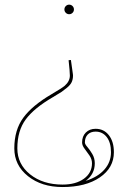

<svg xmlns="http://www.w3.org/2000/svg" viewBox="-20 -542 520 805"><path d="M339.4 216.3Q390.1 200.2 417.7 168.9Q445.3 137.7 445.3 96.2Q445.3 55.7 427.5 32.7Q409.7 9.8 380.9 9.8Q359.9 9.8 347.9 22Q335.9 34.2 335.9 55.2Q335.9 62.5 346.2 74.2Q356.4 85.9 366.9 103.5Q377.4 121.1 377.4 142.6Q377.4 188 339.4 216.3ZM242.2 242.2Q154.3 242.2 97.2 196.5Q40 150.9 40 80.1Q40 2.9 77.6 -48.3Q115.2 -99.6 195.3 -146.5Q240.2 -172.9 251 -182.1Q272.9 -201.2 272.9 -225.1Q272.9 -241.2 267.6 -289.6L277.3 -290.5L285.6 -231.4Q285.6 -230 285.9 -228Q286.1 -226.1 286.1 -225.1Q286.1 -210.4 280.8 -198.2Q275.4 -186 260.7 -174.1Q246.1 -162.1 238.5 -157Q231 -151.9 208.5 -138.7Q207.5 -138.2 207 -137.7Q206.5 -137.2 205.6 -136.7Q204.6 -136.2 203.9 -135.7Q203.1 -135.3 202.1 -134.8Q123 -88.9 87.9 -41.3Q52.7 6.3 52.7 80.1Q52.7 146 106.2 189Q159.7 231.9 242.2 231.9Q297.9 231.9 331.8 207.3Q365.7 182.6 365.7 142.6Q365.7 125.5 355.2 110.1Q344.7 94.7 334.5 81.3Q324.2 67.9 324.2 55.2Q324.2 29.3 339.8 13.7Q355.5 -2 380.9 -2Q415.5 -2 436.5 24.9Q457.5 51.8 457.5 96.2Q457.5 161.6 398.4 201.9Q339.4 242.2 242.2 242.2ZM284.2 -516.6Q290 -510.7 290 -502.4Q290 -494.1 284.2 -488.3Q278.3 -482.4 270 -482.4Q261.7 -482.4 255.9 -488.3Q250 -494.1 250 -502.4Q250 -510.7 255.9 -516.6Q261.7 -522.5 270 -522.5Q278.3 -522.5 284.2 -516.6Z"/></svg>

Font: ZnikomitNo24
Style: Thin
Weight: 300
Designer: gluk
Foundry: gluk
Version: Version 0.55